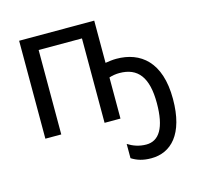

<svg xmlns="http://www.w3.org/2000/svg" viewBox="-112 -653 1039 1015"><g transform="rotate(-15 408.0 -145.5)"><path d="M490 -536H79V0H166V-462H403V0H490V-225C507 -231 529 -234 546 -234C648 -234 697 -170 697 -30C697 106 657 168 587 168C547 168 514 155 487 138V216C517 235 549 245 594 245C701 245 785 165 785 -29C785 -232 682 -311 550 -311C530 -311 510 -308 490 -305Z"/></g></svg>

Font: Noto Sans Thai
Style: Regular
Weight: 400
Designer: Monotype Design Team
Foundry: Monotype Imaging Inc.
Version: Version 1.901